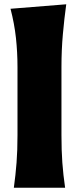

<svg xmlns="http://www.w3.org/2000/svg" viewBox="-20 -880 370 900"><path d="M44.9 0Q53.2 -60.5 57.6 -117.7Q62 -174.8 62 -246.6V-565.9Q62 -635.3 54.7 -702.4Q47.4 -769.5 29.3 -838.9L290.5 -859.9Q281.2 -792.5 274.7 -719.5Q268.1 -646.5 268.1 -565.9V-246.6Q268.1 -174.8 272.2 -117.7Q276.4 -60.5 285.2 0Z"/></svg>

Font: Pinar DS4-ExtraBold
Style: Regular
Weight: 800
Designer: Amin Abedi
Version: Version 2.000